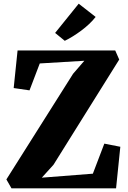

<svg xmlns="http://www.w3.org/2000/svg" viewBox="-20 -1018 692 1038"><path d="M42 0 14.5 -48 375 -619 436 -689.5 195 -675 139.5 -529.5 54 -542 75 -745H603L624.5 -696L269 -127L206 -57.5L482 -79L544 -241.5L630.5 -224.5L607.5 0ZM330 -797.5 278 -840 405.5 -998 497 -926.5Q481.5 -906.5 461.5 -887.8Q441.5 -869 419.2 -852.5Q397 -836 374.5 -822Q352 -808 330.5 -797.5Z"/></svg>

Font: Merriweather 48pt Black
Style: Regular
Weight: 900
Version: Version 2.100